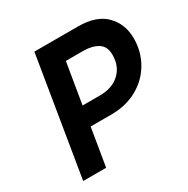

<svg xmlns="http://www.w3.org/2000/svg" viewBox="-159 -842 966 985"><g transform="rotate(-30 324.0 -350.0)"><path d="M648 -504Q648 -427 611 -362.5Q574 -298 507 -260.5Q440 -223 353 -223H230L193 0H57L172 -700H431Q539 -700 593.5 -644.5Q648 -589 648 -504ZM511 -486Q511 -536 477 -557Q443 -578 391 -578H288L248 -337H350Q424 -337 467.5 -377.5Q511 -418 511 -486Z"/></g></svg>

Font: Be Vietnam
Style: Bold Italic
Weight: 700
Italic angle: -9.66701°
Designer: Gabriel Lam
Foundry: TypeRant
Version: Version 3.000